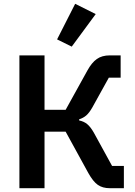

<svg xmlns="http://www.w3.org/2000/svg" viewBox="-20 -989 711 1009"><path d="M82 -698H214V-412H325L439 -618Q462 -660 489 -679Q516 -698 557 -698H614V-581H552L465 -424Q449 -396 433.5 -382.5Q418 -369 396 -362V-356Q421 -351 438.5 -336.5Q456 -322 473 -292L569 -117H631V0H557Q519 0 494 -17.5Q469 -35 444 -80L325 -297H214V0H82ZM357 -744 280 -782 375 -969 483 -915Z"/></svg>

Font: IBM Plex Sans SmBld
Style: Regular
Weight: 600
Designer: Mike Abbink, Paul van der Laan, Pieter van Rosmalen
Foundry: Bold Monday
Version: Version 3.005